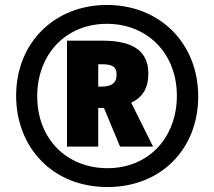

<svg xmlns="http://www.w3.org/2000/svg" viewBox="-20 -744 864 774"><path d="M413 10C629 10 779 -143 779 -355C779 -570 624 -724 411 -724C200 -724 45 -572 45 -358C45 -152 190 10 413 10ZM413 -66C251 -66 130 -182 130 -356C130 -523 243 -648 411 -648C573 -648 693 -530 693 -358C693 -191 581 -66 413 -66ZM250 -153H376V-309H399L464 -153H597L509 -330C555 -352 578 -388 578 -448C578 -535 520 -580 395 -580H250ZM389 -395H376V-485H390C433 -485 450 -475 450 -443C450 -407 427 -395 389 -395Z"/></svg>

Font: Noto Sans Armenian Condensed Black
Style: Regular
Weight: 900
Width: 3
Designer: Monotype Design Team
Foundry: Monotype Imaging Inc.
Version: Version 2.008